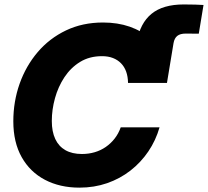

<svg xmlns="http://www.w3.org/2000/svg" viewBox="-20 -841 944 872"><path d="M570.8 -464.4 601.6 -651.4Q616.2 -735.8 668.2 -778.3Q720.2 -820.8 814.5 -820.8Q842.8 -820.8 866 -820.1Q889.2 -819.3 904.3 -818.4L882.8 -688Q873.5 -688 857.2 -688.2Q840.8 -688.5 823.7 -688.5Q798.3 -688.5 785.2 -678Q772 -667.5 768.1 -645L738.3 -464.4ZM340.8 11.2Q252 11.2 184.1 -24.4Q116.2 -60.1 78.4 -127.4Q40.5 -194.8 40.5 -290Q40.5 -379.9 69.1 -460.7Q97.7 -541.5 151.1 -604.2Q204.6 -667 279.8 -702.9Q355 -738.8 447.8 -738.8Q514.2 -738.8 568.6 -720Q623 -701.2 661.9 -665.5Q700.7 -629.9 720.5 -579.1Q740.2 -528.3 737.8 -464.4H561.5Q561 -493.2 553 -515.6Q544.9 -538.1 529.5 -553.7Q514.2 -569.3 492.7 -577.6Q471.2 -585.9 443.4 -585.9Q386.2 -585.9 343.8 -559.8Q301.3 -533.7 272.7 -490.5Q244.1 -447.3 229.7 -395Q215.3 -342.8 215.3 -291.5Q215.3 -243.2 231 -209.7Q246.6 -176.3 277.1 -158.9Q307.6 -141.6 352.1 -141.6Q382.8 -141.6 410.2 -149.7Q437.5 -157.7 460.4 -173.6Q483.4 -189.5 500.7 -211.7Q518.1 -233.9 528.3 -262.7H704.6Q687.5 -203.1 653.6 -153.1Q619.6 -103 572.3 -66.2Q524.9 -29.3 466.3 -9Q407.7 11.2 340.8 11.2Z"/></svg>

Font: Inter 28pt ExtraBold
Style: Italic
Weight: 800
Italic angle: -9.3988°
Designer: Rasmus Andersson
Foundry: rsms
Version: Version 4.001;git-66647c0bb